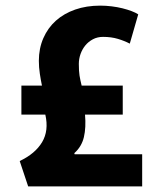

<svg xmlns="http://www.w3.org/2000/svg" viewBox="-20 -662 573 682"><path d="M80 0 50 -90Q105 -116 129.5 -157Q154 -198 141 -255H56V-358H129Q125 -377 121.5 -400Q118 -423 118 -446Q118 -490 134 -526.5Q150 -563 178.5 -588.5Q207 -614 247 -628Q287 -642 336 -642Q356 -642 376.5 -639.5Q397 -637 415 -632.5Q433 -628 447.5 -622.5Q462 -617 471 -611L441 -507Q422 -517 398.5 -524Q375 -531 346 -531Q326 -531 310 -522.5Q294 -514 283 -500.5Q272 -487 266 -470Q260 -453 260 -435Q260 -409 262.5 -393.5Q265 -378 270 -358H416V-255H282Q286 -209 278 -175Q270 -141 244 -118L245 -114H485V0Z"/></svg>

Font: Ek Mukta ExtraBold
Style: Regular
Weight: 800
Designer: Girish Dalvi and Yashodeep Gholap
Foundry: Ek Type
Version: Version 2.538;PS 1.002;hotconv 16.6.51;makeotf.lib2.5.65220;